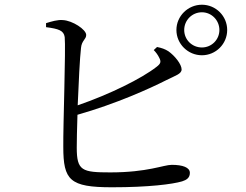

<svg xmlns="http://www.w3.org/2000/svg" viewBox="-20 -794 1040 813"><path d="M727 -667C727 -608 776 -560 835 -560C894 -560 942 -608 942 -667C942 -726 894 -774 835 -774C776 -774 727 -726 727 -667ZM760 -667C760 -708 793 -742 835 -742C876 -742 909 -708 909 -667C909 -626 876 -593 835 -593C793 -593 760 -626 760 -667ZM631 -582C640 -573 649 -561 655 -548C663 -532 660 -524 643 -511C579 -461 445 -395 309 -348C313 -444 318 -549 323 -591C326 -623 345 -627 345 -646C345 -669 287 -707 246 -709C224 -711 198 -703 175 -696V-679C228 -672 250 -665 254 -637C259 -591 247 -261 248 -172C248 -31 275 -1 454 -1C610 -1 710 -14 751 -26C770 -32 784 -41 784 -62C784 -85 754 -96 707 -96C673 -96 605 -64 447 -64C327 -64 305 -71 305 -169C305 -195 306 -248 308 -308C473 -355 614 -419 685 -455C723 -474 749 -481 749 -500C749 -522 720 -558 693 -577C679 -586 665 -591 645 -595Z"/></svg>

Font: Source Han Serif KR
Style: Regular
Weight: 400
Designer: Ryoko NISHIZUKA 西塚涼子 (kana & ideographs); Frank Grießhammer (Latin, Greek & Cyrillic); Wenlong ZHANG 张文龙 (bopomofo); San
Foundry: Adobe
Version: Version 2.001;hotconv 1.1.0;makeotfexe 2.6.0